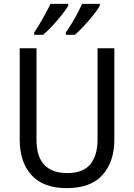

<svg xmlns="http://www.w3.org/2000/svg" viewBox="-20 -964 694 994"><path d="M572 -242Q572 -127 511 -58.5Q450 10 325 10Q206 10 144 -56.5Q82 -123 82 -243V-714H169V-240Q169 -68 329 -68Q410 -68 447.5 -113.5Q485 -159 485 -241V-714H572ZM497 -934Q486 -915 463.5 -886.5Q441 -858 415 -830Q389 -802 368 -784H321V-796Q335 -816 351.5 -843Q368 -870 382 -897Q396 -924 405 -944H497ZM333 -934Q322 -915 300 -887Q278 -859 252 -831Q226 -803 203 -784H157V-796Q171 -816 187 -843Q203 -870 217.5 -897Q232 -924 241 -944H333Z"/></svg>

Font: Noto Sans Kannada SemiCondensed
Style: Regular
Weight: 400
Width: 4
Designer: Jelle Bosma - Monotype Design Team
Foundry: Monotype Imaging Inc.
Version: Version 2.005; ttfautohint (v1.8.4.7-5d5b)